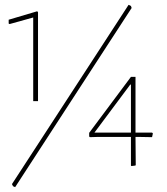

<svg xmlns="http://www.w3.org/2000/svg" viewBox="-20 -689 696 799"><path d="M43 89.8 34.2 85.9 29.8 77.1 515.1 -668.9 524.9 -664.1 527.8 -655.8ZM20 -588.9 16.1 -590.8V-606.9L134.8 -642.1L138.2 -638.2V-268.1H118.2V-616.2ZM612.8 -118.2 563 -119.1H543.9L544.9 -2L543 0L526.9 2L524.9 0V-119.1H384.8L354 -118.2L351.1 -121.1V-136.2L524.9 -369.1H543.9V-137.2H612.8L616.2 -133.8ZM524.9 -336.9H522L373 -137.2H524.9Z"/></svg>

Font: Datalegreya
Style: Gradient
Weight: 400
Designer: Figs Lab
Foundry: Figs Lab
Version: Version 1.002;PS 001.002;hotconv 1.0.70;makeotf.lib2.5.58329